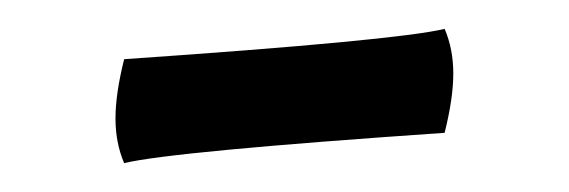

<svg xmlns="http://www.w3.org/2000/svg" viewBox="-20 -309 394 133"><path d="M66 -196Q60 -210 60 -227Q60 -244 66 -268Q255 -281 288 -289Q294 -275 294 -258Q294 -241 288 -217Q99 -204 66 -196Z"/></svg>

Font: Port Lligat Slab
Style: Regular
Weight: 400
Designer: Dario Muhafara, Eduardo Rodriguez Tunni
Foundry: Tipo
Version: Version 1.002